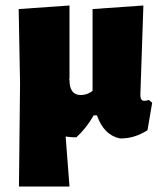

<svg xmlns="http://www.w3.org/2000/svg" viewBox="-20 -494 592 699"><path d="M49 185 53 -190 48 -461 233 -474V-210L232 -202L233 -203Q233 -148 274 -148Q297 -148 317 -163V-461L502 -474L491 -148Q491 -127 505 -127Q512 -127 522 -130L534 -120L517 -20Q469 11 417 10Q358 -2 333 -74H321Q295 -28 258 6Q237 6 219 3L233 185Z"/></svg>

Font: Alegreya Sans SC Black
Style: Regular
Weight: 900
Designer: Juan Pablo del Peral
Foundry: Huerta Tipografica
Version: Version 2.007